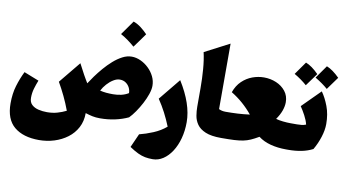

<svg xmlns="http://www.w3.org/2000/svg" viewBox="-105 -1158 3094 1726"><g transform="rotate(10 1442.0 -295.5)"><path d="M838.4 15.1Q798.3 15.1 767.8 8.5Q737.3 2 704.1 -8.8Q704.1 65.9 673.3 123.8Q642.6 181.6 589.6 221.4Q536.6 261.2 469.7 282Q402.8 302.7 331.1 302.7Q187 302.7 105.2 234.9Q23.4 167 23.4 21.5Q23.4 -67.9 45.2 -139.9Q66.9 -211.9 98.6 -275.9L234.9 -222.2Q219.7 -184.6 207.8 -144.3Q195.8 -104 195.8 -59.6Q195.8 -19 219.7 3.4Q243.7 25.9 281 34.7Q318.4 43.5 358.4 43.5Q410.2 43.5 453.1 31Q496.1 18.6 533.2 0Q508.8 -65.9 479.7 -126.5Q450.7 -187 417.5 -244.6L579.1 -441.9L630.4 -345.2Q640.6 -326.7 650.6 -309.8Q660.6 -293 671.4 -274.9Q689.9 -304.2 718.5 -343.8Q747.1 -383.3 782.5 -424.6Q817.9 -465.8 857.9 -501.2Q897.9 -536.6 940.2 -558.6Q982.4 -580.6 1024.4 -580.6Q1065.4 -580.6 1106 -562Q1146.5 -543.5 1179.7 -511.5Q1212.9 -479.5 1232.7 -439Q1252.4 -398.4 1252.4 -354Q1252.4 -321.3 1237.8 -277.8Q1223.1 -234.4 1199.2 -189.2Q1175.3 -144 1147.9 -104.5Q1120.6 -64.9 1094.7 -39.1Q1039.6 -13.2 974.4 1Q909.2 15.1 838.4 15.1ZM1056.2 -253.4Q1056.2 -280.3 1043.7 -304.2Q1031.2 -328.1 1008.5 -343.5Q985.8 -358.9 954.6 -358.9Q926.8 -358.9 896.5 -340.3Q866.2 -321.8 839.8 -292.5Q813.5 -263.2 796.9 -230.5Q825.2 -223.6 854 -220.9Q882.8 -218.3 916.5 -218.3Q955.6 -218.3 991.7 -226.8Q1027.8 -235.4 1056.2 -253.4ZM985.8 -894Q1023.4 -880.4 1056.2 -855Q1088.9 -829.6 1116.2 -800.8Q1093.8 -769 1070.6 -736.8Q1047.4 -704.6 1022.9 -671.4Q994.6 -696.3 962.9 -719.5Q931.2 -742.7 893.6 -763.7Q941.9 -830.6 985.8 -894Z M1612.3 -85.9Q1612.3 -6.3 1593.5 63Q1574.7 132.3 1541 184.3Q1507.3 236.3 1462.9 265.6Q1418.5 294.9 1367.7 294.9Q1331.1 294.9 1299.3 289.1Q1267.6 283.2 1233.2 267.1Q1198.7 251 1153.8 220.7L1209.5 95.7Q1269 81.1 1334.2 54Q1399.4 26.9 1450.7 -16.6Q1424.8 -80.6 1395.3 -137.5Q1365.7 -194.3 1328.1 -250.5L1489.3 -447.8Q1612.3 -250.5 1612.3 -85.9Z M1878.4 -850.1V-252.4Q1904.3 -238.8 1940.9 -238.8H1941.4V0H1940.9Q1850.1 0 1797.6 -22.2Q1745.1 -44.4 1720.2 -80.3Q1695.3 -116.2 1688.5 -158Q1681.6 -199.7 1681.6 -238.8V-410.6Q1681.6 -495.6 1675 -579.8Q1668.5 -664.1 1652.8 -732.9Z M1941.4 0Q1929.7 0 1923.8 -8.3Q1918 -16.6 1918 -41V-197.8Q1918 -222.2 1923.8 -230.5Q1929.7 -238.8 1941.4 -238.8Q1996.6 -238.8 2050.3 -241.7Q2104 -244.6 2159.7 -252Q2118.2 -302.7 2069.3 -345.5Q2020.5 -388.2 1964.8 -421.9Q1987.3 -485.4 2029.1 -525.1Q2070.8 -564.9 2122.8 -584Q2174.8 -603 2228 -603Q2287.6 -603 2340.1 -580.8Q2392.6 -558.6 2425.5 -516.8Q2458.5 -475.1 2458.5 -416.5Q2458.5 -381.3 2444.6 -341.1Q2430.7 -300.8 2398.9 -254.9Q2425.3 -247.1 2463.4 -242.9Q2501.5 -238.8 2534.2 -238.8H2534.7V0H2534.2Q2457 0 2391.6 -17.3Q2326.2 -34.7 2279.8 -70.3Q2239.7 -46.9 2208.3 -33Q2176.8 -19 2142.6 -12Q2108.4 -4.9 2061 -2.4Q2013.7 0 1941.4 0Z M2492.7 -682.1Q2525.4 -726.6 2575.7 -799.8Q2630.9 -778.8 2693.4 -715.3Q2671.9 -685.5 2650.9 -656.7Q2629.9 -627.9 2608.9 -599.1Q2556.2 -645.5 2492.7 -682.1ZM2683.6 -682.1Q2719.7 -731.4 2766.6 -799.8Q2821.3 -778.3 2884.3 -715.3Q2857.9 -678.2 2800.3 -599.1Q2753.9 -640.1 2683.6 -682.1ZM2534.7 0Q2522.9 0 2517.1 -8.3Q2511.2 -16.6 2511.2 -41V-197.8Q2511.2 -222.2 2517.1 -230.5Q2522.9 -238.8 2534.7 -238.8H2591.3Q2616.2 -238.8 2635.5 -241.2Q2654.8 -243.7 2673.3 -251Q2664.1 -289.6 2641.6 -331.5Q2619.1 -373.5 2596.7 -406.2L2760.3 -569.8Q2796.4 -519.5 2823.5 -448Q2850.6 -376.5 2850.6 -287.1Q2850.6 -231.9 2830.1 -167.7Q2809.6 -103.5 2776.4 -46.4Q2730.5 -22.5 2674.3 -11.2Q2618.2 0 2552.2 0Z"/></g></svg>

Font: Pinar-DS1-FD Black
Style: Regular
Weight: 900
Designer: Amin Abedi
Version: Version 2.000